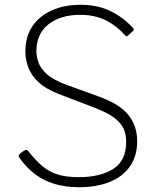

<svg xmlns="http://www.w3.org/2000/svg" viewBox="-20 -772 658 802"><path d="M500 -627Q470 -662 424 -686Q378 -710 315 -710Q233 -710 182.5 -670.5Q132 -631 132 -557Q132 -538 140 -513Q148 -488 174.5 -463.5Q201 -439 254 -419L392 -369Q481 -337 517 -291Q553 -245 553 -182Q553 -121 523.5 -78Q494 -35 439.5 -12.5Q385 10 309 10Q254 10 208.5 -3.5Q163 -17 127 -44Q91 -71 61 -113Q57 -118 58.5 -123Q60 -128 67 -133L78 -141Q86 -146 90 -146Q94 -146 98 -141Q126 -105 154 -80.5Q182 -56 218.5 -44Q255 -32 309 -32Q398 -32 452.5 -66Q507 -100 507 -180Q507 -210 496.5 -234Q486 -258 458 -279.5Q430 -301 375 -322L224 -380Q170 -401 140 -429.5Q110 -458 98 -491Q86 -524 86 -556Q86 -619 115.5 -662.5Q145 -706 197 -729Q249 -752 318 -752Q365 -752 403 -740.5Q441 -729 474 -707.5Q507 -686 535 -656Q538 -653 539 -649.5Q540 -646 535 -642L513 -622Q509 -619 507 -620.5Q505 -622 500 -627Z"/></svg>

Font: Libre Franklin Thin
Style: Regular
Weight: 100
Designer: Pablo Impallari, Rodrigo Fuenzalida, Nhung Nguyen
Foundry: Impallari Type
Version: Version 3.000